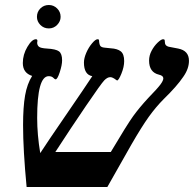

<svg xmlns="http://www.w3.org/2000/svg" viewBox="-20 -744 772 764"><path d="M629.9 -432.1Q629.9 -442.9 612.8 -446.8Q573.2 -456.1 573.2 -502.9Q573.2 -523.4 583.3 -542.2Q593.3 -561 607.4 -574.5Q621.6 -587.9 628.9 -587.9Q634.3 -587.9 635.3 -584.2Q636.2 -580.6 636.2 -575.2Q636.2 -562 650.9 -558.1L689 -550.8Q731.9 -542.5 731.9 -502Q731.9 -470.2 709 -438Q683.6 -400.4 631.8 -350.1Q600.6 -318.8 572 -279.1Q543.5 -239.3 502.9 -168.9L407.2 0H85.9Q71.8 -147.5 71.8 -246.1Q71.8 -317.9 79.8 -364Q87.9 -410.2 107.9 -441.9Q70.8 -453.6 70.8 -493.2Q70.8 -526.9 88.9 -557.4Q106.9 -587.9 123 -587.9Q128.9 -587.9 128.9 -581.1L127.9 -574.2Q127.9 -564 135 -558.1Q142.1 -552.2 167 -550.8Q202.6 -548.8 214.8 -539.6Q227.1 -530.3 227.1 -503.9Q227.1 -485.4 217.8 -456.8Q208.5 -428.2 201.2 -428.2Q198.2 -428.2 191.9 -434.6Q185.5 -440.9 173.8 -440.9Q127.9 -440.9 127.9 -274.9Q127.9 -208 140.1 -134.8Q171.9 -183.6 241.7 -285.2Q319.8 -398.9 347.2 -440.9Q314 -446.8 314 -495.1Q314 -512.2 323.2 -533.7Q332.5 -555.2 346.2 -571.5Q359.9 -587.9 368.2 -587.9Q373.5 -587.9 374 -584Q375 -566.4 379.6 -560.8Q384.3 -555.2 397.9 -554.2L420.9 -551.8Q447.3 -550.3 460.7 -539.6Q474.1 -528.8 474.1 -501Q474.1 -478 463.1 -450.9Q452.1 -423.8 445.8 -423.8L442.4 -425.8Q428.2 -437 418.9 -437Q407.2 -437 394.8 -424.1Q382.3 -411.1 322.8 -323.7Q263.2 -236.3 200.2 -139.2H420.9Q485.8 -248.5 509.8 -281.7Q533.7 -314.9 569.8 -354Q606.4 -391.6 618.2 -407.5Q629.9 -423.3 629.9 -432.1ZM127 -676.8Q127 -696.8 140.6 -710.4Q154.3 -724.1 174.3 -724.1Q193.4 -724.1 207.3 -710.4Q221.2 -696.8 221.2 -676.8Q221.2 -659.2 207.5 -645Q193.8 -630.9 174.3 -630.9Q154.3 -630.9 140.6 -644.8Q127 -658.7 127 -676.8Z"/></svg>

Font: Liberation Serif
Style: Bold Italic
Weight: 700
Italic angle: -16.333°
Designer: Steve Matteson
Foundry: Ascender Corporation
Version: Version 2.1.5